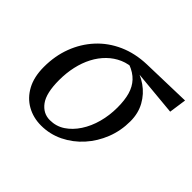

<svg xmlns="http://www.w3.org/2000/svg" viewBox="-124 -639 803 803"><g transform="rotate(45 278.0 -237.0)"><path d="M202 13Q156 13 118.5 -8Q81 -29 59 -69.5Q37 -110 37 -169Q37 -234 58 -289.5Q79 -345 118 -387.5Q157 -430 212 -454.5Q267 -479 335 -481L554 -487L543 -410L329 -430L315 -429Q279 -429 249 -416Q219 -403 195 -379.5Q171 -356 154.5 -324.5Q138 -293 129.5 -255Q121 -217 121 -175Q121 -98 146.5 -63.5Q172 -29 212 -29Q249 -29 278.5 -48.5Q308 -68 330 -101.5Q352 -135 363.5 -177.5Q375 -220 375 -266Q375 -310 366 -341Q357 -372 337 -393.5Q317 -415 283 -428L302 -442Q344 -433 378.5 -409Q413 -385 433.5 -348Q454 -311 454 -264Q454 -208 434.5 -158.5Q415 -109 380.5 -70.5Q346 -32 300 -9.5Q254 13 202 13Z"/></g></svg>

Font: Source Serif 4 18pt
Style: Italic
Weight: 400
Italic angle: -12°
Designer: Frank Grießhammer
Foundry: Adobe Systems Incorporated
Version: Version 4.004;hotconv 1.0.116;makeotfexe 2.5.65601